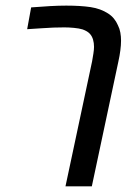

<svg xmlns="http://www.w3.org/2000/svg" viewBox="-20 -660 474 680"><path d="M211.9 0 306.2 -442.9Q308.6 -456.5 310.8 -470.5Q313 -484.4 313 -494.1Q313 -507.8 309.6 -519.5Q306.2 -531.2 299.3 -539.1Q294.9 -544.4 288.1 -548.6Q281.2 -552.7 272.9 -555.7Q260.3 -559.6 241.9 -561.3Q223.6 -563 208 -563Q189.5 -563 168.9 -562.3Q148.4 -561.5 125.2 -559.8Q102.1 -558.1 76.2 -556.6L90.3 -633.8Q127 -636.7 157.5 -638.4Q188 -640.1 214.8 -640.1Q265.6 -640.1 301 -634.8Q336.4 -629.4 362.8 -612.3Q375 -604.5 383.5 -594Q392.1 -583.5 397.5 -570.8Q403.8 -558.6 406.2 -544.7Q408.7 -530.8 408.7 -516.1Q408.7 -500.5 406.2 -481.4Q403.8 -462.4 398.9 -440.4L305.2 0Z"/></svg>

Font: Open Sans SemiCondensed Medium
Style: Italic
Weight: 500
Width: 4
Italic angle: -12°
Designer: Monotype Design Team
Foundry: Monotype Imaging Inc.
Version: Version 3.000